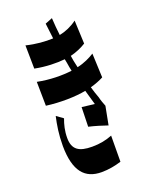

<svg xmlns="http://www.w3.org/2000/svg" viewBox="-164 -912 829 1067"><g transform="rotate(-20 250.0 -378.5)"><path d="M90 -736 92 -598C157 -585 220 -584 269 -589C272 -575 275 -559 278 -539L283 -516C227 -509 154 -509 80 -524L82 -382C165 -371 254 -373 316 -385C324 -357 332 -328 341 -298L266 -307L263 -192C298 -184 344 -170 372 -160L393 -269C386 -288 379 -304 374 -326C366 -346 359 -369 352 -393C382 -401 409 -412 430 -423L424 -566C399 -550 363 -532 321 -523C318 -538 315 -552 312 -564C310 -574 309 -585 307 -595C340 -603 373 -617 400 -634L394 -772C362 -748 325 -732 289 -725C285 -757 282 -791 280 -828L237 -811C241 -779 245 -749 248 -720C201 -718 147 -722 90 -736ZM94 -139C95 11 150 71 248 71C290 71 330 63 365 52L366 -102C330 -88 294 -80 247 -80C169 -80 132 -104 132 -173C132 -215 141 -250 153 -282L114 -310C103 -261 94 -208 94 -139Z"/></g></svg>

Font: 寒蝉无机体 CompactMedium
Style: Regular
Weight: 500
Width: 3
Designer: ChillTanhei {Warren2060}; 
Source Han Sans {Ryoko NISHIZUKA 西塚涼子 (kana, bopomofo & ideographs); Paul D. Hunt (Latin, Gre
Foundry: ChillType&Adobe
Version: Version 1.000;Glyphs 3.1.1 (3135)